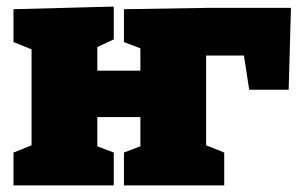

<svg xmlns="http://www.w3.org/2000/svg" viewBox="-20 -564 919 584"><path d="M357 -536 607 -540H865L858 -291H738L722 -395H607V-122L662 -100V0H357V-100L407 -119V-208H276V-119L326 -100V0H21V-100L76 -122V-414L21 -436V-536L326 -544V-444L276 -421V-349H407V-417L357 -436Z"/></svg>

Font: Bitter Pro Black
Style: Regular
Weight: 900
Designer: Sol Matas, and Bitter project Authors
Foundry: Sol Matas
Version: Version 1.010